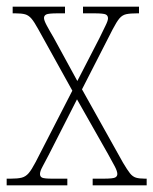

<svg xmlns="http://www.w3.org/2000/svg" viewBox="-22 -556 460 576"><path d="M-2 0V-20H10Q31 -20 43 -23Q55 -26 64 -36.5Q73 -47 85 -70L195 -284L93 -468Q81 -490 72.5 -500Q64 -510 53.5 -513Q43 -516 24 -516H16V-536H173V-516H152Q123 -516 116.5 -512.5Q110 -509 110 -502Q110 -495 118 -480Q126 -465 139 -443L210 -313L276 -441Q287 -464 294.5 -479Q302 -494 302 -501Q302 -509 295.5 -512.5Q289 -516 260 -516H227V-536H395V-516H390Q369 -516 357 -513.5Q345 -511 336.5 -501Q328 -491 316 -468L224 -288L347 -68Q360 -46 368 -36Q376 -26 386 -23Q396 -20 413 -20H418V0H256V-20H288Q317 -20 323.5 -23.5Q330 -27 330 -34Q330 -42 322.5 -56.5Q315 -71 302 -94L209 -258L124 -91Q112 -68 105 -55Q98 -42 98 -34Q98 -26 104.5 -23Q111 -20 135 -20H180V0Z"/></svg>

Font: Noto Serif Sinhala Condensed Thin
Style: Regular
Weight: 100
Width: 3
Designer: Jelle Bosma - Monotype Design Team
Foundry: Monotype Imaging Inc.
Version: Version 2.007; ttfautohint (v1.8.4.7-5d5b)